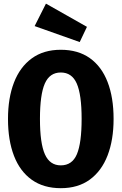

<svg xmlns="http://www.w3.org/2000/svg" viewBox="-20 -997 655 1035"><path d="M592.3 -355.9Q592.3 -243.1 560 -159.2Q527.7 -75.4 464.4 -29Q401 17.4 307.7 17.4Q214.9 17.4 151.3 -27.9Q87.7 -73.3 55.4 -156.9Q23.1 -240.5 23.1 -355.9Q23.1 -468.7 55.4 -552.3Q87.7 -635.9 151.3 -682.3Q214.9 -728.7 307.7 -728.7Q401 -728.7 464.4 -683.6Q527.7 -638.5 560 -554.9Q592.3 -471.3 592.3 -355.9ZM420 -355.9Q420 -487.2 393.8 -546.7Q367.7 -606.2 307.7 -606.2Q247.7 -606.2 221.5 -546.4Q195.4 -486.7 195.4 -355.9Q195.4 -224.6 222.1 -165.1Q248.7 -105.6 307.7 -105.6Q369.2 -105.6 394.6 -165.9Q420 -226.2 420 -355.9ZM227.7 -977.4 448.7 -852.3 409.7 -770.3 166.7 -856.4Z"/></svg>

Font: FiraCode Nerd Font
Style: Bold
Weight: 700
Designer: Carrois Corporate, Edenspiekermann AG, Nikita Prokopov
Foundry: Carrois Corporate, Edenspiekermann AG, Nikita Prokopov
Version: Version 6.002;Nerd Fonts 2.1.0